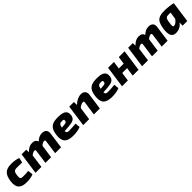

<svg xmlns="http://www.w3.org/2000/svg" viewBox="560 -2331 4162 4162"><g transform="rotate(-45 2641.5 -249.5)"><path d="M304 -511C122 -511 53 -437 27 -256C0 -64 84 12 260 12C328 12 406 3 468 -24L455 -141C395 -134 330 -133 292 -133C221 -133 203 -151 217 -250C228 -340 254 -365 327 -365C366 -365 423 -365 491 -364L515 -475C457 -500 374 -511 304 -511Z M1242 -511C1178 -511 1125 -487 1066 -430C1053 -482 1010 -511 940 -511C872 -511 817 -483 752 -418L748 -497H607L537 0H718L760 -311C806 -346 834 -357 859 -357C881 -357 890 -348 885 -318L841 0H1015L1058 -308C1105 -347 1133 -357 1156 -357C1175 -357 1187 -350 1183 -318L1139 0H1319L1370 -369C1383 -457 1338 -511 1242 -511Z M1733 -511C1554 -511 1460 -462 1437 -255C1418 -81 1476 12 1688 12C1762 12 1849 2 1916 -28L1904 -141C1844 -134 1750 -129 1706 -129C1650 -129 1624 -139 1622 -192L1757 -202C1888 -212 1951 -239 1965 -332C1981 -446 1929 -511 1733 -511ZM1790 -350C1786 -307 1762 -300 1717 -296L1633 -288C1649 -369 1668 -387 1730 -388C1780 -389 1793 -383 1790 -350Z M2435 -511C2361 -511 2281 -471 2213 -404L2210 -497H2068L1999 0H2181L2223 -300C2273 -340 2308 -356 2341 -357C2370 -360 2375 -348 2371 -312L2326 0H2509L2561 -369C2574 -463 2516 -511 2435 -511Z M2923 -511C2744 -511 2650 -462 2627 -255C2608 -81 2666 12 2878 12C2952 12 3039 2 3106 -28L3094 -141C3034 -134 2940 -129 2896 -129C2840 -129 2814 -139 2812 -192L2947 -202C3078 -212 3141 -239 3155 -332C3171 -446 3119 -511 2923 -511ZM2980 -350C2976 -307 2952 -300 2907 -296L2823 -288C2839 -369 2858 -387 2920 -388C2970 -389 2983 -383 2980 -350Z M3587 -497 3562 -322H3413L3438 -497H3259L3189 0H3368L3396 -201H3545L3517 0H3695L3765 -497Z M4509 -511C4445 -511 4392 -487 4333 -430C4320 -482 4277 -511 4207 -511C4139 -511 4084 -483 4019 -418L4015 -497H3874L3804 0H3985L4027 -311C4073 -346 4101 -357 4126 -357C4148 -357 4157 -348 4152 -318L4108 0H4282L4325 -308C4372 -347 4400 -357 4423 -357C4442 -357 4454 -350 4450 -318L4406 0H4586L4637 -369C4650 -457 4605 -511 4509 -511Z M5012 -511C4847 -511 4743 -494 4708 -260C4681 -79 4714 19 4849 12C4935 7 5003 -31 5048 -94V0H5189L5257 -480C5210 -494 5084 -511 5012 -511ZM4921 -130C4878 -128 4876 -149 4893 -263C4908 -374 4938 -387 5003 -387C5023 -387 5043 -387 5063 -386L5038 -217C5001 -168 4958 -132 4921 -130Z"/></g></svg>

Font: Exo 2 Extra Bold
Style: Italic
Weight: 800
Italic angle: -8°
Designer: Natanael Gama
Version: Version 1.001;PS 001.001;hotconv 1.0.88;makeotf.lib2.5.64775